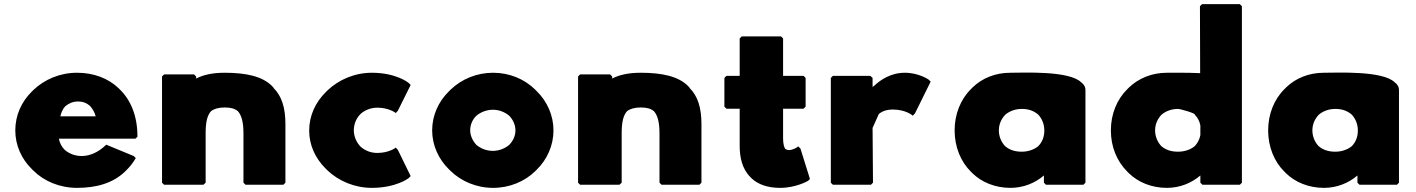

<svg xmlns="http://www.w3.org/2000/svg" viewBox="-20 -887 6850 929"><path d="M296 -373C312 -386 331 -396 358 -396C381 -396 399 -389 416 -374C427 -361 438 -345 443 -324H272C276 -341 282 -358 296 -373ZM492 -185C417 -113 337 -124 293 -162C279 -176 268 -196 265 -216H635L645 -225V-228C645 -325 613 -402 561 -453L554 -460C503 -509 432 -535 353 -535C270 -535 196 -503 142 -452L134 -444C84 -395 54 -329 54 -256C54 -184 84 -118 134 -69L141 -62C193 -10 269 22 353 22C445 22 526 0 585 -57L593 -65C608 -80 623 -98 635 -119L637 -122L627 -132L494 -187Z M975 -3V-242C975 -294 982 -328 1001 -349C1015 -360 1037 -367 1067 -367C1096 -367 1115 -362 1131 -349C1149 -329 1158 -295 1158 -242V-3L1168 7H1351L1361 -3V-287C1361 -364 1344 -421 1304 -461V-462L1296 -471C1250 -517 1173 -535 1067 -535C1008 -535 964 -525 929 -507V-517L919 -527H774L764 -517V-3L774 7H964Z M1806 -366C1859 -366 1891 -343 1891 -343L1895 -340L1905 -351L1967 -476L1957 -486C1956 -487 1897 -535 1779 -535C1697 -535 1619 -502 1564 -449L1557 -442C1507 -393 1476 -328 1476 -255C1476 -184 1506 -121 1555 -72L1563 -64C1618 -11 1696 22 1779 22C1896 22 1956 -24 1957 -25L1967 -35L1905 -162L1895 -173L1891 -170C1891 -170 1859 -147 1806 -147C1775 -147 1749 -157 1726 -176C1706 -196 1692 -225 1692 -257C1692 -288 1705 -317 1726 -337C1747 -355 1775 -366 1806 -366Z M2365 -356C2395 -356 2422 -345 2444 -327C2462 -308 2474 -283 2474 -256C2474 -230 2463 -206 2444 -186C2423 -169 2396 -157 2365 -157C2335 -157 2308 -167 2285 -186C2268 -204 2255 -230 2255 -256C2255 -282 2265 -308 2285 -327C2305 -344 2334 -356 2365 -356ZM2152 -68 2159 -61C2211 -10 2285 22 2366 22C2446 22 2519 -9 2570 -59L2577 -66C2628 -116 2658 -184 2658 -256C2658 -328 2628 -396 2577 -446L2569 -454C2518 -504 2446 -535 2366 -535C2286 -535 2213 -504 2160 -453L2152 -445C2101 -395 2071 -328 2071 -256C2071 -184 2102 -117 2152 -68Z M2988 -3V-242C2988 -294 2995 -328 3014 -349C3028 -360 3050 -367 3080 -367C3109 -367 3128 -362 3144 -349C3162 -329 3171 -295 3171 -242V-3L3181 7H3364L3374 -3V-287C3374 -364 3357 -421 3317 -461V-462L3309 -471C3263 -517 3186 -535 3080 -535C3021 -535 2977 -525 2942 -507V-517L2932 -527H2787L2777 -517V-3L2787 7H2977Z M3495 -520 3485 -510V-371L3495 -361H3559V-181C3559 -128 3570 -70 3611 -30L3619 -22C3649 5 3693 22 3755 22C3831 22 3888 -11 3888 -11H3889L3899 -21L3853 -168L3842 -179L3839 -176C3839 -176 3819 -161 3798 -161C3791 -161 3785 -163 3780 -166C3774 -174 3769 -191 3769 -217V-361H3868L3878 -371V-510L3868 -520H3769V-701L3759 -711H3569L3559 -701V-520Z M4203 -467C4202 -466 4203 -466 4202 -465V-510L4191 -520H4010L4000 -510V-3L4010 7H4194L4204 -3L4202 -268L4232 -335C4247 -348 4268 -357 4300 -357C4361 -357 4393 -330 4393 -330L4396 -327L4407 -338L4483 -492L4473 -502C4473 -502 4426 -535 4358 -535C4290 -535 4240 -500 4212 -474Z M4844 -332C4864 -349 4892 -360 4924 -360C4955 -360 4980 -352 5003 -333C5021 -314 5033 -287 5033 -256C5033 -226 5024 -201 5004 -180C4985 -164 4956 -153 4924 -153C4890 -153 4864 -162 4843 -180C4826 -198 4813 -225 4813 -256C4813 -286 4825 -312 4844 -332ZM5219 -482 5211 -489C5153 -546 4930 -535 4869 -535C4796 -535 4733 -509 4687 -465L4679 -457C4628 -407 4599 -335 4599 -256C4599 -177 4628 -105 4678 -56L4685 -49C4730 -5 4795 22 4869 22C4933 22 4989 -2 5031 -38V-3L5041 7H5222L5232 -3V-451C5232 -463 5228 -473 5219 -482Z M5600 -332C5620 -349 5648 -360 5680 -360C5691 -360 5768 -338 5761 -332C5774 -319 5784 -302 5788 -280V-233C5784 -213 5775 -195 5761 -180C5742 -164 5713 -153 5680 -153C5646 -153 5620 -162 5599 -180C5582 -198 5569 -225 5569 -256C5569 -286 5581 -312 5600 -332ZM5989 -3V-857L5979 -867H5796L5786 -857L5787 -533C5722 -536 5654 -535 5626 -535C5553 -535 5489 -508 5443 -464L5435 -456C5384 -406 5355 -335 5355 -256C5355 -177 5384 -107 5434 -57L5442 -49C5487 -5 5552 22 5626 22C5690 22 5746 -2 5788 -38V-3L5798 7H5979Z M6361 -332C6381 -349 6409 -360 6441 -360C6472 -360 6497 -352 6520 -333C6538 -314 6550 -287 6550 -256C6550 -226 6541 -201 6521 -180C6502 -164 6473 -153 6441 -153C6407 -153 6381 -162 6360 -180C6343 -198 6330 -225 6330 -256C6330 -286 6342 -312 6361 -332ZM6736 -482 6728 -489C6670 -546 6447 -535 6386 -535C6313 -535 6250 -509 6204 -465L6196 -457C6145 -407 6116 -335 6116 -256C6116 -177 6145 -105 6195 -56L6202 -49C6247 -5 6312 22 6386 22C6450 22 6506 -2 6548 -38V-3L6558 7H6739L6749 -3V-451C6749 -463 6745 -473 6736 -482Z"/></svg>

Font: Hussar Woodtype
Style: Ultra
Weight: 900
Foundry: Cannot Into Space Fonts
Version: Version 1.07